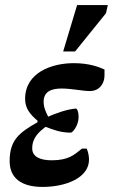

<svg xmlns="http://www.w3.org/2000/svg" viewBox="-20 -724 445 757"><path d="M148 13C238 13 331 -22 331 -95C331 -107 328 -124 322 -138H303C274 -115 252 -92 184 -92C140 -92 107 -105 107 -139C107 -182 135 -205 160 -224C193 -211 221 -201 259 -201C267 -201 290 -230 290 -263C290 -283 284 -296 279 -296C242 -293 197 -276 170 -264C161 -281 152 -301 152 -323C152 -364 184 -375 223 -375C262 -375 306 -365 334 -365C374 -365 392 -397 392 -426V-450C368 -461 329 -475 271 -475C184 -475 79 -438 79 -334C79 -299 96 -275 128 -248V-242C55 -201 18 -171 18 -89C18 -22 64 13 148 13ZM276 -521 398 -672 405 -704H284L229 -521Z"/></svg>

Font: STIX Two Text
Style: Bold Italic
Weight: 700
Italic angle: -12°
Designer: Ross Mills, John Hudson & Paul Hanslow, Tiro Typeworks Ltd; with prior portions MicroPress Inc. and Coen Hoffman, Elsevi
Foundry: Tiro Typeworks Ltd
Version: Version 2.13 b171